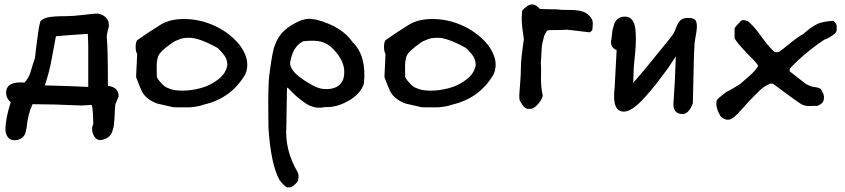

<svg xmlns="http://www.w3.org/2000/svg" viewBox="-20 -486 3870 879"><path d="M45 156Q25 156 15 140.5Q5 125 5 109Q5 57 29 -18Q8 -36 8 -61Q8 -115 92 -108Q101 -117 107.5 -128.5Q114 -140 117.5 -149.5Q121 -159 127.5 -181.5Q134 -204 140 -220Q141 -229 145.5 -268Q150 -307 155 -340.5Q160 -374 165 -388Q176 -402 201.5 -407Q227 -412 283 -412Q315 -412 363 -418Q411 -424 428 -424Q452 -420 466.5 -404Q481 -388 478 -362Q467 -326 469 -312Q474 -265 474 -93Q523 -87 523 -45L508 -8Q505 19 505 43Q503 73 501.5 86Q500 99 494 116Q488 133 476.5 141.5Q465 150 445 155Q419 158 407.5 131Q396 104 407 82Q407 35 402 0Q400 -8 388 -5L354 -3Q222 -9 129 -9Q108 35 102 97Q99 114 95.5 125Q92 136 79 146Q66 156 45 156ZM185 -95Q275 -93 362 -89L384 -88V-279Q384 -290 383 -307.5Q382 -325 382 -331Q374 -330 346 -328.5Q318 -327 288 -324.5Q258 -322 236 -320Q230 -288 222.5 -247.5Q215 -207 212 -192Q209 -177 202.5 -152Q196 -127 185 -95Z M774 5Q723 -6 703.5 -11Q684 -16 662 -31.5Q640 -47 629.5 -68Q619 -89 603 -133L608 -239Q601 -250 601 -271Q601 -292 608 -302Q651 -333 717 -374Q759 -399 822 -399Q896 -399 964.5 -367Q1033 -335 1078 -279Q1130 -208 1103 -146Q1039 -36 913 -7Q897 -1 877.5 2Q858 5 846 5.5Q834 6 808 5.5Q782 5 774 5ZM815 -71Q855 -71 898.5 -82.5Q942 -94 979 -122.5Q1016 -151 1021 -190Q1020 -202 1017.5 -211Q1015 -220 1009.5 -228.5Q1004 -237 1000.5 -241Q997 -245 988.5 -254Q980 -263 977 -266Q892 -313 848 -313Q817 -313 804 -307Q776 -296 774 -294Q768 -289 755 -280Q742 -271 737 -266Q704 -241 701 -217Q698 -205 697.5 -191Q697 -177 697.5 -160Q698 -143 698 -133Q705 -119 721 -102.5Q737 -86 749 -83Q772 -71 815 -71Z M1310 371Q1302 372 1298 372.5Q1294 373 1287 367.5Q1280 362 1277 358.5Q1274 355 1268 348Q1262 341 1260 339Q1220 267 1209 99Q1209 91 1208.5 39.5Q1208 -12 1208 -25Q1208 -38 1209 -79.5Q1210 -121 1213 -143.5Q1216 -166 1221 -200.5Q1226 -235 1234 -267Q1250 -316 1280.5 -345Q1311 -374 1361 -394Q1382 -400 1395 -400Q1402 -400 1428 -396Q1546 -365 1595 -292Q1659 -230 1646 -103Q1631 -56 1575.5 -24.5Q1520 7 1469 4Q1423 15 1381.5 -11.5Q1340 -38 1298 -84H1294Q1294 -75 1292.5 -7.5Q1291 60 1291 93Q1283 200 1342 301Q1352 320 1342 346Q1322 369 1310 371ZM1473 -78Q1533 -78 1551 -122Q1573 -196 1500 -267Q1478 -288 1448.5 -295.5Q1419 -303 1368 -297Q1320 -274 1308 -198Q1309 -166 1351 -134Q1391 -104 1424 -89Q1448 -78 1473 -78Z M1911 5Q1860 -6 1840.5 -11Q1821 -16 1799 -31.5Q1777 -47 1766.5 -68Q1756 -89 1740 -133L1745 -239Q1738 -250 1738 -271Q1738 -292 1745 -302Q1788 -333 1854 -374Q1896 -399 1959 -399Q2033 -399 2101.5 -367Q2170 -335 2215 -279Q2267 -208 2240 -146Q2176 -36 2050 -7Q2034 -1 2014.5 2Q1995 5 1983 5.5Q1971 6 1945 5.5Q1919 5 1911 5ZM1952 -71Q1992 -71 2035.5 -82.5Q2079 -94 2116 -122.5Q2153 -151 2158 -190Q2157 -202 2154.5 -211Q2152 -220 2146.5 -228.5Q2141 -237 2137.5 -241Q2134 -245 2125.5 -254Q2117 -263 2114 -266Q2029 -313 1985 -313Q1954 -313 1941 -307Q1913 -296 1911 -294Q1905 -289 1892 -280Q1879 -271 1874 -266Q1841 -241 1838 -217Q1835 -205 1834.5 -191Q1834 -177 1834.5 -160Q1835 -143 1835 -133Q1842 -119 1858 -102.5Q1874 -86 1886 -83Q1909 -71 1952 -71Z M2400 12Q2381 15 2362 -22Q2355 -28 2358.5 -68Q2362 -108 2362 -114Q2364 -136 2364.5 -168.5Q2365 -201 2368 -228Q2369 -241 2373 -268.5Q2377 -296 2378 -304Q2379 -306 2375.5 -327.5Q2372 -349 2369.5 -376.5Q2367 -404 2371 -438Q2397 -466 2416 -466Q2433 -466 2452 -445Q2462 -445 2483.5 -444Q2505 -443 2533 -443Q2548 -440 2585.5 -440.5Q2623 -441 2648 -433Q2673 -425 2688 -401Q2692 -395 2693 -388Q2694 -381 2694 -376.5Q2694 -372 2693 -362.5Q2692 -353 2692 -350Q2687 -341 2679 -338Q2667 -339 2629 -344Q2591 -349 2573 -350Q2550 -348 2523 -348.5Q2496 -349 2485 -346Q2469 -322 2469 -312Q2462 -287 2460.5 -273Q2459 -259 2458.5 -239.5Q2458 -220 2456 -200Q2458 -166 2457 -145.5Q2456 -125 2457.5 -99.5Q2459 -74 2465 -47Q2459 -26 2439 -5Q2419 16 2400 12Z M2836 25Q2780 25 2794 -86L2803 -257Q2787 -262 2780.5 -277Q2774 -292 2779 -305L2780 -313Q2782 -333 2783.5 -343.5Q2785 -354 2791 -373Q2797 -392 2810 -401Q2823 -410 2842 -410Q2864 -410 2876 -392Q2888 -374 2890 -342Q2892 -310 2890.5 -281Q2889 -252 2885 -215Q2881 -178 2881 -164L2879 -107Q2928 -162 3043 -305L3062 -330Q3067 -337 3075 -359Q3083 -381 3094.5 -392.5Q3106 -404 3130 -404Q3157 -404 3164.5 -392.5Q3172 -381 3170 -355Q3169 -343 3165 -321Q3161 -299 3160 -290Q3157 -258 3155 -147Q3153 -36 3152 -13Q3133 36 3105 36Q3056 36 3064 -25Q3070 -103 3074 -228L3037 -172Q3005 -129 2984 -102Q2963 -75 2933 -41.5Q2903 -8 2879 8.5Q2855 25 2836 25Z M3312 62Q3301 64 3280 48Q3254 5 3261 -23V-27Q3268 -37 3305 -65Q3314 -68 3367 -100Q3374 -107 3407.5 -135.5Q3441 -164 3451 -185Q3445 -195 3437 -204Q3429 -213 3417.5 -224Q3406 -235 3400 -242Q3353 -291 3343 -311V-356Q3345 -363 3369 -387Q3375 -394 3383 -394Q3387 -394 3391 -393Q3395 -392 3400 -390Q3405 -388 3407 -387L3432 -362Q3443 -350 3473.5 -308Q3504 -266 3527 -248Q3532 -247 3535 -247L3546 -248Q3554 -253 3595.5 -286.5Q3637 -320 3657 -330Q3662 -334 3675 -345Q3688 -356 3693 -359.5Q3698 -363 3710 -370Q3722 -377 3731 -380Q3740 -383 3755 -386Q3770 -389 3788 -390Q3790 -392 3793 -390.5Q3796 -389 3797.5 -388.5Q3799 -388 3801.5 -385Q3804 -382 3805 -380.5Q3806 -379 3808 -375.5Q3810 -372 3810 -371Q3810 -368 3810.5 -358.5Q3811 -349 3809.5 -343.5Q3808 -338 3803 -333Q3776 -311 3753 -304Q3661 -242 3596 -172Q3594 -166 3596 -159L3669 -102Q3671 -100 3695 -90Q3698 -89 3709.5 -87.5Q3721 -86 3728 -83.5Q3735 -81 3739 -77Q3755 -50 3752 -37Q3752 -11 3720 -1Q3707 -2 3696 -1Q3685 0 3672.5 -1.5Q3660 -3 3650 -8Q3625 -24 3580 -57.5Q3535 -91 3520 -102Q3518 -103 3513 -103Q3508 -103 3506 -103Q3488 -96 3473.5 -85Q3459 -74 3438.5 -52.5Q3418 -31 3413 -27Q3407 -21 3382 7.5Q3357 36 3343 48Q3324 64 3312 62Z"/></svg>

Font: Excalifont
Style: Regular
Weight: 400
Designer: Your Own Font Foundry (Virgil); Ján Filípek / DizajnDesign (Excalifont, modifications)
Foundry: Your Own Font Foundry (Virgil); Ján Filípek / DizajnDesign (Excalifont, modifications)
Version: Version 1.000;Glyphs 3.2 (3227)